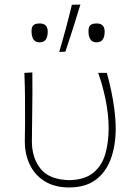

<svg xmlns="http://www.w3.org/2000/svg" viewBox="-20 -814 593 843"><path d="M283.5 9Q220 9 176.5 -18Q133 -45 111 -90.8Q89 -136.5 89 -193.5Q89 -218 89.5 -236.2Q90 -254.5 90 -271Q90 -332 89.8 -385Q89.5 -438 87 -494L122 -496Q123 -403.5 121.5 -325.5Q120 -247.5 120 -193.5Q120 -121.5 157.8 -73.5Q195.5 -25.5 283.5 -23Q353 -24.5 390.5 -56Q428 -87.5 442.5 -138.5Q457 -189.5 457 -250Q457 -311.5 443.5 -377Q430 -442.5 411 -494H449Q459 -459.5 468 -417Q477 -374.5 482.5 -331.2Q488 -288 488 -250Q488 -175.5 466.8 -117Q445.5 -58.5 400.5 -24.8Q355.5 9 283.5 9ZM240 -586Q271 -690.5 295.5 -793L333 -794Q317.5 -742 301 -690.8Q284.5 -639.5 267 -587ZM153.5 -628Q118.5 -628 118.5 -678Q118.5 -696 126.8 -703.5Q135 -711 154.5 -711Q189.5 -711 189.5 -675Q189.5 -628 153.5 -628ZM403.5 -628Q368.5 -628 368.5 -678Q368.5 -696 376.8 -703.5Q385 -711 404.5 -711Q439.5 -711 439.5 -675Q439.5 -628 403.5 -628Z"/></svg>

Font: Commissioner Flair Thin
Style: Regular
Weight: 100
Designer: Kostas Bartsokas
Foundry: Kostas Bartsokas
Version: Version 1.000; ttfautohint (v1.8.3)